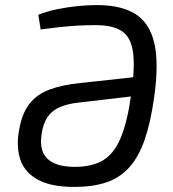

<svg xmlns="http://www.w3.org/2000/svg" viewBox="-20 -723 680 756"><path d="M272 13Q183 13 131 -14.5Q79 -42 61 -92Q43 -142 55 -210Q66 -275 95 -313Q124 -351 174 -370Q224 -389 296 -396L560 -425L546 -349L289 -319Q244 -314 214 -300.5Q184 -287 167 -262Q150 -237 144 -196Q138 -157 146 -132Q154 -107 173 -92.5Q192 -78 218 -72Q244 -66 274 -66Q343 -66 386 -92Q429 -118 455 -179.5Q481 -241 496 -347Q512 -455 504 -515.5Q496 -576 460.5 -600Q425 -624 357 -624Q319 -624 283.5 -622Q248 -620 213 -616Q178 -612 140 -607L131 -665Q167 -679 206.5 -687Q246 -695 286 -699Q326 -703 362 -703Q457 -703 513 -668Q569 -633 587.5 -553.5Q606 -474 587 -340Q573 -240 549.5 -172.5Q526 -105 489 -64Q452 -23 399 -5Q346 13 272 13Z"/></svg>

Font: Exo 2
Style: Italic
Weight: 400
Italic angle: -8°
Designer: Natanael Gama
Foundry: Natanael Gama
Version: Version 2.010